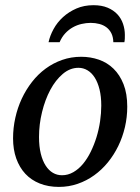

<svg xmlns="http://www.w3.org/2000/svg" viewBox="-20 -715 546 747"><path d="M374 -304.2Q374 -339.8 367.2 -367.2Q360.4 -394.5 348.6 -413.1Q336.9 -431.6 320.6 -441.4Q304.2 -451.2 285.2 -451.2Q252.4 -451.2 224.4 -427.5Q196.3 -403.8 175.8 -365.5Q155.3 -327.1 143.6 -279.1Q131.8 -231 131.8 -182.1Q131.8 -145 138.7 -117.2Q145.5 -89.4 157.7 -70.6Q169.9 -51.8 186 -42.5Q202.1 -33.2 221.2 -33.2Q244.6 -33.2 265.4 -45.2Q286.1 -57.1 303 -77.4Q319.8 -97.7 333 -124.5Q346.2 -151.4 355.5 -181.4Q364.7 -211.4 369.4 -243.2Q374 -274.9 374 -304.2ZM475.1 -299.8Q475.1 -259.3 466.1 -220.5Q457 -181.6 440.2 -147Q423.3 -112.3 399.7 -83.3Q376 -54.2 346.4 -33Q316.9 -11.7 282.2 0.2Q247.6 12.2 209 12.2Q168 12.2 134.8 -1Q101.6 -14.2 78.6 -38.8Q55.7 -63.5 43.2 -98.4Q30.8 -133.3 30.8 -176.8Q30.8 -217.3 39.6 -256.6Q48.3 -295.9 64.7 -331.1Q81.1 -366.2 104.5 -396.2Q127.9 -426.3 157.5 -448Q187 -469.7 221.9 -481.9Q256.8 -494.1 295.9 -494.1Q332 -494.1 364.5 -482.9Q397 -471.7 421.6 -447.8Q446.3 -423.8 460.7 -387.2Q475.1 -350.6 475.1 -299.8ZM465.8 -579.1Q465.8 -572.3 465.6 -564.9Q465.3 -557.6 463.9 -550.8H420.9Q420.4 -571.3 413.3 -585.4Q406.2 -599.6 394.3 -608.6Q382.3 -617.7 366.5 -621.8Q350.6 -626 333 -626Q315.4 -626 297.4 -621.8Q279.3 -617.7 263.2 -608.6Q247.1 -599.6 233.9 -585.4Q220.7 -571.3 211.9 -550.8H168.9Q174.3 -576.2 188.5 -602.1Q202.6 -627.9 225.1 -648.4Q247.6 -668.9 277.3 -681.9Q307.1 -694.8 343.8 -694.8Q375.5 -694.8 398.7 -685.1Q421.9 -675.3 436.8 -659.2Q451.7 -643.1 458.7 -622.1Q465.8 -601.1 465.8 -579.1Z"/></svg>

Font: Charis SIL Viet
Style: Italic
Weight: 400
Italic angle: -11°
Foundry: SIL International
Version: Version 5.000